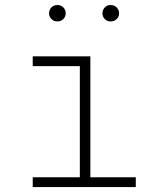

<svg xmlns="http://www.w3.org/2000/svg" viewBox="-20 -756 640 776"><path d="M112.3 -528.3V-488.8H302.7V-39.6H112.3V0H528.8V-39.6H345.2V-528.3ZM178.2 -702.6Q178.2 -689 187.7 -679.2Q197.3 -669.4 211.9 -669.4Q226.6 -669.4 236.1 -679.2Q245.6 -689 245.6 -702.6Q245.6 -715.8 236.1 -725.8Q226.6 -735.8 211.9 -735.8Q197.3 -735.8 187.7 -725.8Q178.2 -715.8 178.2 -702.6ZM394 -702.1Q394 -689 403.3 -679.2Q412.6 -669.4 427.2 -669.4Q441.9 -669.4 451.7 -679.2Q461.4 -689 461.4 -702.1Q461.4 -715.8 451.7 -725.8Q441.9 -735.8 427.2 -735.8Q412.6 -735.8 403.3 -725.8Q394 -715.8 394 -702.1Z"/></svg>

Font: Roboto Mono ExtraLight
Style: Regular
Weight: 250
Monospace: yes
Designer: Google
Version: Version 3.000